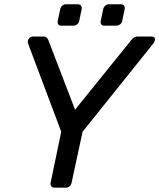

<svg xmlns="http://www.w3.org/2000/svg" viewBox="-20 -869 737 889"><path d="M233 0Q222.8 0 217.5 -6.4Q212.3 -12.7 214.3 -22.9L263.6 -258.9L110 -667.4Q106 -678.6 113.3 -689.3Q120.6 -700 133.6 -700H180.7Q190.2 -700 195.7 -695.3Q201.3 -690.6 203.9 -683.1L327.6 -361.1L587.6 -683.1Q593 -690.6 600.5 -695.3Q608.1 -700 617.5 -700H679.8Q696.2 -700 697.3 -689Q698.4 -678 689.7 -667.4L362.4 -258.9L311.5 -22.9Q309.5 -12.7 302 -6.4Q294.6 0 283.6 0ZM463.7 -750Q453.7 -750 449.1 -756.1Q444.5 -762.1 446.5 -772.2L457.9 -826.3Q459.9 -836.3 467.4 -842.8Q475 -849.3 485.1 -849.3H539.2Q549.2 -849.3 554.2 -842.8Q559.2 -836.3 557.2 -826.3L545.8 -772.2Q543.8 -762.1 535.8 -756.1Q527.8 -750 517.8 -750ZM264.6 -750Q254.6 -750 250 -756.1Q245.4 -762.1 247.4 -772.2L258.8 -826.3Q260.8 -836.3 268.3 -842.8Q275.9 -849.3 285.9 -849.3H340.1Q350.1 -849.3 355.1 -842.8Q360.1 -836.3 358.1 -826.3L346.7 -772.2Q344.7 -762.1 336.7 -756.1Q328.7 -750 318.7 -750Z"/></svg>

Font: Rubik Light
Style: Italic
Weight: 300
Italic angle: -12°
Designer: Hubert and Fischer
Foundry: Hubert and Fischer
Version: Version 2.300;gftools[0.9.30]